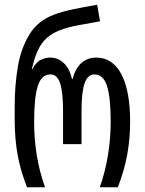

<svg xmlns="http://www.w3.org/2000/svg" viewBox="-20 -790 611 810"><path d="M94 0Q66 -71 54 -138.5Q42 -206 42 -285V-342Q42 -431 55.5 -509.5Q69 -588 105 -646Q141 -704 210 -729Q242 -741 287 -750.5Q332 -760 390 -770L402 -700Q354 -692 310 -683.5Q266 -675 237 -664Q185 -645 158 -608.5Q131 -572 114 -498H116Q133 -529 153 -538Q173 -547 192 -547Q225 -547 249.5 -523.5Q274 -500 284 -456H286Q297 -500 322.5 -523.5Q348 -547 386 -547Q455 -547 492 -477Q529 -407 529 -277Q529 -204 516.5 -136.5Q504 -69 477 0H401Q424 -65 435.5 -135.5Q447 -206 447 -277Q447 -378 431.5 -427Q416 -476 378 -476Q350 -476 337 -439Q324 -402 324 -322V-182H246V-322Q246 -402 233.5 -439Q221 -476 193 -476Q155 -476 139.5 -427.5Q124 -379 124 -276Q124 -128 170 0Z"/></svg>

Font: Noto Sans Georgian ExtraCondensed
Style: Regular
Weight: 400
Width: 2
Designer: Monotype Design Team, Akaki Razmadze
Foundry: Google LLC
Version: Version 2.005; ttfautohint (v1.8.4.7-5d5b)